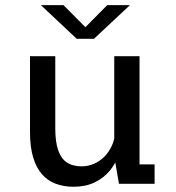

<svg xmlns="http://www.w3.org/2000/svg" viewBox="-20 -720 690 752"><path d="M268 11.5Q229.5 11.5 197.8 -0.5Q166 -12.5 143.8 -38.2Q121.5 -64 109.5 -104.8Q97.5 -145.5 97.5 -202.5V-500H196.5V-217.5Q196.5 -164.5 207.8 -131.8Q219 -99 241.8 -83.8Q264.5 -68.5 300 -68.5Q325.5 -68.5 348.2 -78.5Q371 -88.5 388.8 -106.5Q406.5 -124.5 417.5 -148Q428.5 -171.5 430 -198L458 -189Q458 -151.5 445.8 -115.8Q433.5 -80 409.8 -51.2Q386 -22.5 350.5 -5.5Q315 11.5 268 11.5ZM446 0 427.5 -107V-500H526.5V-52.5L507 -76H585.5V0ZM140 -700H228.5L314.5 -613.5L400 -700H489L348 -568H280.5Z"/></svg>

Font: Trispace Thin
Style: Regular
Weight: 400
Version: Version 1.210